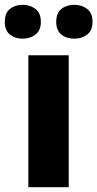

<svg xmlns="http://www.w3.org/2000/svg" viewBox="-45 -779 405 799"><path d="M241 0H73V-549H241ZM-25 -688Q-25 -725 -3.5 -742Q18 -759 49 -759Q80 -759 102.5 -742Q125 -725 125 -688Q125 -652 102.5 -635Q80 -618 49 -618Q18 -618 -3.5 -635Q-25 -652 -25 -688ZM189 -688Q189 -725 210.5 -742Q232 -759 265 -759Q295 -759 317.5 -742Q340 -725 340 -688Q340 -652 317.5 -635Q295 -618 265 -618Q232 -618 210.5 -635Q189 -652 189 -688Z"/></svg>

Font: Noto Sans Sinhala UI ExtraBold
Style: Regular
Weight: 800
Designer: Jelle Bosma - Monotype Design Team
Foundry: Monotype Imaging Inc.
Version: Version 2.006; ttfautohint (v1.8.4.7-5d5b)